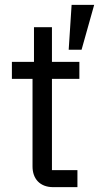

<svg xmlns="http://www.w3.org/2000/svg" viewBox="-20 -771 408 791"><path d="M316 -566 368 -751H275L263 -566ZM199 0H299V-70H194V-446H307V-516H194V-659H120V-516H29V-446H114V-85C114 -35 144 0 199 0Z"/></svg>

Font: Braiins Sans
Style: Regular
Weight: 400
Designer: Mike Abbink, Paul van der Laan, Pieter van Rosmalen, Jiri Chlebus, Lubos Buracinsky
Foundry: Bold Monday, Sudetype
Version: Version 1.000;hotconv 1.0.109;makeotfexe 2.5.65596